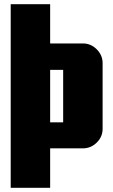

<svg xmlns="http://www.w3.org/2000/svg" viewBox="-20 -895 540 915"><path d="M469 -281Q469 -243 441 -215.5Q413 -188 375 -188H219V0H31V-875H219V-688H375Q413 -688 441 -660Q469 -632 469 -594ZM281 -312V-562H219V-312Z"/></svg>

Font: CostaRica
Style: Normal
Weight: 900
Version: Version 1.3